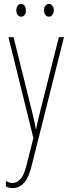

<svg xmlns="http://www.w3.org/2000/svg" viewBox="-20 -716 356 978"><path d="M23 -527H49L145 -140Q153 -108 156 -93.5Q159 -79 160 -72.5Q161 -66 162 -59H164Q170 -89 174.5 -107.5Q179 -126 183 -142L280 -527H306L142 125Q126 191 101.5 216.5Q77 242 45 242Q35 242 27 240Q19 238 10 234V206Q27 216 45 216Q64 216 83 197.5Q102 179 116 122L150 -13ZM63 -663Q63 -676 69.5 -686Q76 -696 88 -696Q99 -696 105.5 -686.5Q112 -677 112 -663Q112 -649 105.5 -640Q99 -631 88 -631Q76 -631 69.5 -640.5Q63 -650 63 -663ZM204 -664Q204 -677 211 -686.5Q218 -696 229 -696Q240 -696 247 -687Q254 -678 254 -664Q254 -650 247 -640.5Q240 -631 229 -631Q218 -631 211 -641Q204 -651 204 -664Z"/></svg>

Font: Noto Sans Gujarati ExtraCondensed Thin
Style: Regular
Weight: 100
Width: 2
Designer: Jelle Bosma - Monotype Design Team, Universal Thirst
Foundry: Monotype Imaging Inc.
Version: Version 2.106; ttfautohint (v1.8.4.7-5d5b)